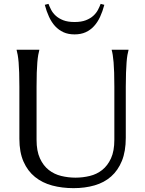

<svg xmlns="http://www.w3.org/2000/svg" viewBox="-20 -957 750 992"><path d="M570.8 -508.8Q570.8 -550.3 569.8 -581.3Q568.8 -612.3 566.9 -635Q564.9 -657.7 562.5 -672.9Q560.1 -688 557.1 -698.2V-700.2H644V-698.2Q641.1 -688 638.4 -672.9Q635.7 -657.7 634 -635Q632.3 -612.3 631.1 -581.3Q629.9 -550.3 629.9 -508.8V-245.1Q629.9 -175.3 609.9 -126Q589.8 -76.7 554.2 -45.2Q518.6 -13.7 468.8 0.7Q418.9 15.1 359.9 15.1Q300.8 15.1 249.8 1.5Q198.7 -12.2 160.9 -42.7Q123 -73.2 101.6 -121.8Q80.1 -170.4 80.1 -240.2V-508.8Q80.1 -550.3 79.1 -581.3Q78.1 -612.3 76.2 -635Q74.2 -657.7 71.5 -672.9Q68.8 -688 65.9 -698.2V-700.2H183.1V-698.2Q180.2 -688 177.5 -672.9Q174.8 -657.7 172.9 -635Q170.9 -612.3 169.9 -581.3Q168.9 -550.3 168.9 -508.8V-234.9Q168.9 -176.8 186.3 -138.9Q203.6 -101.1 231.9 -78.9Q260.3 -56.6 296.4 -47.9Q332.5 -39.1 370.1 -39.1Q407.7 -39.1 443.8 -47.9Q480 -56.6 508.1 -78.9Q536.1 -101.1 553.5 -138.9Q570.8 -176.8 570.8 -234.9ZM365.2 -779.3Q332.5 -779.3 307.9 -790.5Q283.2 -801.8 264.6 -822Q246.1 -842.3 233.2 -870.4Q220.2 -898.4 211.4 -932.1L230.5 -937Q235.8 -922.4 244.4 -906Q252.9 -889.6 268.1 -875.7Q283.2 -861.8 306.6 -852.5Q330.1 -843.3 365.2 -843.3Q400.4 -843.3 423.8 -852.5Q447.3 -861.8 462.4 -875.7Q477.5 -889.6 486.1 -906Q494.6 -922.4 500 -937L519 -932.1Q510.3 -898.4 497.3 -870.4Q484.4 -842.3 465.8 -822Q447.3 -801.8 422.6 -790.5Q397.9 -779.3 365.2 -779.3Z"/></svg>

Font: Marcellus SC
Style: Regular
Weight: 400
Designer: Astigmatic (AOETI)
Foundry: Astigmatic (AOETI)
Version: Version 1.001